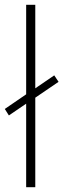

<svg xmlns="http://www.w3.org/2000/svg" viewBox="-30 -780 264 800"><path d="M79 0H117V-373L214 -439L196 -466L117 -412V-760H79V-387L-10 -326L7 -299L79 -348Z"/></svg>

Font: Noto Sans Gujarati Condensed ExtraLight
Style: Regular
Weight: 200
Width: 3
Designer: Jelle Bosma - Monotype Design Team, Universal Thirst
Foundry: Monotype Imaging Inc.
Version: Version 2.106